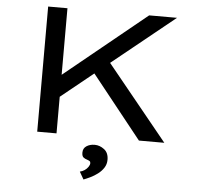

<svg xmlns="http://www.w3.org/2000/svg" viewBox="-61 -764 1125 1070"><g transform="rotate(5 501.5 -228.5)"><path d="M245 -182 244 -304 730 -700H886ZM165 0V-700H273V0ZM734 0 435 -375 504 -457 876 0ZM445 243 421 201Q435 198 447 190Q459 182 467 170.5Q475 159 475 149Q475 141 469.5 137.5Q464 134 455 131Q444 128 435 121Q426 114 426 94Q426 70 445 57.5Q464 45 491 45Q519 45 544 64Q569 83 569 122Q569 147 556 167Q543 187 523 202Q503 217 482 227Q461 237 445 243Z"/></g></svg>

Font: Lexend Tera
Style: Regular
Weight: 400
Designer: Bonnie Shaver-Troup, Thomas Jockin
Foundry: Lexend
Version: Version 1.007